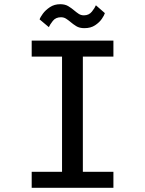

<svg xmlns="http://www.w3.org/2000/svg" viewBox="-20 -893 690 913"><path d="M130.7 0V-76.1H275V-623.9H130.7V-700H519.3V-623.9H374V-76.1H519.3V0ZM381.2 -759.1Q357.8 -759.1 342.6 -768.6Q327.5 -778 315.3 -788.4Q304.7 -797.4 294.1 -804.2Q283.6 -811 269.8 -811Q244.9 -811 231.2 -793.6Q217.4 -776.2 212.3 -763.9L168.3 -800.7Q171.3 -810.7 183.8 -827.9Q196.4 -845 217.4 -859Q238.4 -873 266.4 -873Q289.3 -873 304.6 -863.7Q320 -854.4 332.4 -843.7Q343.6 -834.2 354.2 -827.2Q364.9 -820.1 379.1 -820.1Q403.1 -820.1 417.2 -838Q431.2 -855.8 436 -867.9L478.7 -830.6Q475.8 -820.2 464.2 -803.3Q452.6 -786.4 432.1 -772.8Q411.6 -759.1 381.2 -759.1Z"/></svg>

Font: Trispace Thin
Style: Regular
Weight: 100
Designer: Tyler Finck
Foundry: Etcetera Type Company
Version: Version 1.210